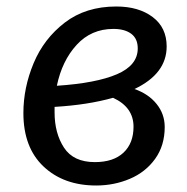

<svg xmlns="http://www.w3.org/2000/svg" viewBox="-20 -559 576 591"><path d="M493 -416Q493 -332 394 -285Q437 -270 462 -239Q487 -208 487 -168Q487 -111 457.5 -70Q428 -29 379.5 -8.5Q331 12 276 12Q176 12 114 -46.5Q52 -105 52 -211Q52 -289 83.5 -364.5Q115 -440 179.5 -489.5Q244 -539 338 -539Q407 -539 450 -506.5Q493 -474 493 -416ZM155 -295Q276 -303 340 -330.5Q404 -358 404 -410Q404 -440 384 -455Q364 -470 329 -470Q261 -470 216 -421Q171 -372 155 -295ZM148 -230V-213Q148 -149 177 -104.5Q206 -60 272 -60Q329 -60 360 -89Q391 -118 391 -169Q391 -229 328 -258Q250 -236 148 -230Z"/></svg>

Font: FiraGO
Style: Italic
Weight: 400
Italic angle: -8°
Designer: bBox Type GmbH
Foundry: bBox Type GmbH
Version: Version 1.001